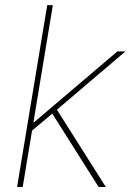

<svg xmlns="http://www.w3.org/2000/svg" viewBox="-20 -748 522 768"><path d="M101.1 -219.7 107.9 -259.3H116.7L449.7 -542.5H481.9L197.8 -300.8L194.3 -297.9ZM48.3 0 168.9 -727.5H191.4L70.8 0ZM374.5 0 184.6 -300.8 204.1 -314.9 403.3 0Z"/></svg>

Font: Inter 16pt Thin
Style: Italic
Weight: 250
Italic angle: -9.3988°
Version: Version 4.001;git-66647c0bb